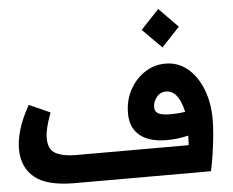

<svg xmlns="http://www.w3.org/2000/svg" viewBox="-58 -951 1234 1019"><g transform="rotate(-5 559.0 -441.0)"><path d="M299 0Q151 0 85.5 -54.5Q20 -109 20 -207Q20 -251 36 -307Q52 -363 92 -435L204 -385Q187 -339 179.5 -307.5Q172 -276 172 -250Q172 -189 212 -168.5Q252 -148 317 -148H919Q920 -161 920.5 -172Q921 -183 921 -199Q867 -185 805 -185Q713 -185 663 -226Q613 -267 613 -344Q613 -413 643 -468.5Q673 -524 723 -557Q773 -590 833 -590Q900 -590 950.5 -548.5Q1001 -507 1029.5 -435Q1058 -363 1058 -272Q1058 -237 1053.5 -188.5Q1049 -140 1041.5 -90Q1034 -40 1025 0ZM754 -365Q754 -340 774.5 -330Q795 -320 834 -320Q857 -320 877 -321.5Q897 -323 916 -326Q910 -354 899 -380.5Q888 -407 869.5 -424.5Q851 -442 824 -442Q792 -442 773 -417Q754 -392 754 -365ZM826 -677 724 -779 821 -882 922 -779Z"/></g></svg>

Font: Readex Pro bold
Style: Bold
Weight: 700
Designer: Bonnie Shaver-Troup, Thomas Jockin
Foundry: Lexend
Version: Version 1.200; ttfautohint (v1.8.3)